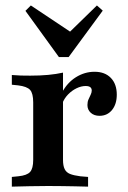

<svg xmlns="http://www.w3.org/2000/svg" viewBox="-20 -697 477 717"><path d="M159.7 -2.4Q121.8 -2.4 90.3 -1.6Q58.9 -0.8 24.2 0V-36.3L48.4 -38.7Q80.6 -41.9 92.3 -54.8Q104 -67.7 104 -100V-208.1H215.3V-100Q215.3 -78.2 221.4 -65.7Q227.4 -53.2 241.1 -47.6Q254.8 -41.9 279.8 -38.7L308.9 -36.3V0Q283.9 -0.8 260.5 -1.2Q237.1 -1.6 212.9 -2Q188.7 -2.4 159.7 -2.4ZM104 -208.1V-314.5Q104 -348.4 92.3 -361.3Q80.6 -374.2 47.6 -378.2L24.2 -380.6V-416.9Q41.9 -415.3 57.7 -414.9Q73.4 -414.5 92.7 -414.5Q129 -414.5 159.7 -417.3Q190.3 -420.2 215.3 -425.8V-416.9V-208.1ZM351.6 -264.5Q331.5 -264.5 319 -275.8Q306.5 -287.1 306.5 -304.8Q306.5 -316.9 310.5 -325.8Q314.5 -334.7 318.5 -343.1Q322.6 -351.6 322.6 -358.9Q322.6 -375.8 300 -375.8Q283.1 -375.8 265.7 -367.3Q248.4 -358.9 234.3 -344.4Q220.2 -329.8 212.9 -311.3L211.3 -350.8Q230.6 -387.9 263.3 -408.5Q296 -429 333.1 -429Q371.8 -429 394 -406Q416.1 -383.1 416.1 -343.5Q416.1 -308.1 398.4 -286.3Q380.6 -264.5 351.6 -264.5ZM341.9 -676.6 363.7 -657.3 236.3 -483.9H200L75 -656.5L95.2 -676.6L264.5 -563.7L215.3 -553.2Z"/></svg>

Font: Playfair 9pt
Style: Bold
Weight: 700
Designer: Claus Eggers Sørensen
Foundry: Claus Eggers Sørensen
Version: Version 2.203